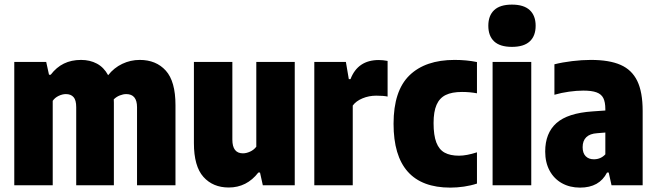

<svg xmlns="http://www.w3.org/2000/svg" viewBox="-20 -824 2920 854"><path d="M760.5 -356.5V0H589.5V-347Q589.5 -405.5 541.5 -405.5Q528 -405.5 512.8 -399.5Q497.5 -393.5 486 -382Q486.5 -377 486.5 -367V0H319V-347Q319 -379 307 -392.2Q295 -405.5 273 -405.5Q257.5 -405.5 240.8 -397.5Q224 -389.5 214.5 -375.5V0H43.5V-548.5H185.5L198 -491.5H205.5Q231 -525 264.2 -541.2Q297.5 -557.5 340.5 -557.5Q380 -557.5 411 -541Q442 -524.5 461 -489.5Q487 -522.5 523.8 -540Q560.5 -557.5 601.5 -557.5Q674.5 -557.5 717.5 -509.8Q760.5 -462 760.5 -356.5Z M842.5 -187.5V-548.5H1013.5V-203Q1013.5 -142 1060.5 -142Q1076 -142 1092.8 -149.8Q1109.5 -157.5 1120 -171.5V-548.5H1291V0H1149L1136.5 -56.5H1129Q1077.5 10 997.5 10Q927 10 884.8 -37.2Q842.5 -84.5 842.5 -187.5Z M1378 -548.5H1518.5L1531.5 -472H1539Q1571.5 -557 1665 -557Q1683 -557 1704 -553V-394.5Q1685.5 -398.5 1653.5 -398.5Q1621 -398.5 1592.2 -386.5Q1563.5 -374.5 1549 -354.5V0H1378Z M1730.5 -273.5Q1730.5 -420 1801.2 -488.8Q1872 -557.5 2002 -557.5Q2055.5 -557.5 2101.5 -548V-409Q2069.5 -415 2035 -415Q1990 -415 1962.5 -401.5Q1935 -388 1921.8 -357.8Q1908.5 -327.5 1908.5 -276.5Q1908.5 -222 1920.8 -190.2Q1933 -158.5 1957.8 -145Q1982.5 -131.5 2021.5 -131.5Q2055 -131.5 2101.5 -146.5V-7.5Q2074.5 1.5 2043.5 6Q2012.5 10.5 1983 10.5Q1730.5 10.5 1730.5 -273.5Z M2171 0V-548.5H2343V0ZM2152 -709.5Q2152 -754.5 2178 -779Q2204 -803.5 2257 -803.5Q2310 -803.5 2336.2 -779Q2362.5 -754.5 2362.5 -709.5Q2362.5 -664 2336.2 -639.8Q2310 -615.5 2257 -615.5Q2204 -615.5 2178 -639.8Q2152 -664 2152 -709.5Z M2838.5 -330.5V0H2700L2687.5 -56.5H2680Q2646 10.5 2560 10.5Q2514.5 10.5 2479.2 -9.2Q2444 -29 2424.5 -65.2Q2405 -101.5 2405 -150Q2405 -232 2455 -276.5Q2505 -321 2615.5 -328.5L2672.5 -332.5V-338.5Q2672.5 -370 2663.5 -387.8Q2654.5 -405.5 2633.2 -413.2Q2612 -421 2574.5 -421Q2544.5 -421 2510.8 -416.2Q2477 -411.5 2446 -402.5V-538Q2481.5 -547 2525 -552.2Q2568.5 -557.5 2608 -557.5Q2690 -557.5 2740.2 -535.5Q2790.5 -513.5 2814.5 -464Q2838.5 -414.5 2838.5 -330.5ZM2672.5 -137.5V-234.5L2636 -231.5Q2604 -229.5 2587.8 -213.8Q2571.5 -198 2571.5 -169.5Q2571.5 -143 2585 -129.2Q2598.5 -115.5 2621.5 -115.5Q2652 -115.5 2672.5 -137.5Z"/></svg>

Font: Encode Sans Condensed ExtraBold
Style: Regular
Weight: 800
Width: 3
Designer: Multiple Designers
Foundry: Impallari Type
Version: Version 2.000